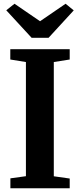

<svg xmlns="http://www.w3.org/2000/svg" viewBox="-20 -1006 428 1026"><path d="M118.5 -64.5V-674.5L35 -688V-743H352.5V-688L267.5 -674.5V-64L352.5 -52V0H35.5V-53ZM57.5 -986 194 -892.5 330.5 -986 374 -950.5 239.5 -804H149L13.5 -951Z"/></svg>

Font: Merriweather Text Regular
Style: Bold
Weight: 700
Designer: Eben Sorkin
Foundry: Eben Sorkin
Version: Version 2.100; ttfautohint (v1.7.19-72a1) -l 8 -r 50 -G 200 